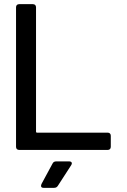

<svg xmlns="http://www.w3.org/2000/svg" viewBox="-20 -720 610 922"><path d="M57 -15V-685Q57 -692 61 -696Q65 -700 72 -700H138Q145 -700 149 -696Q153 -692 153 -685V-88Q153 -83 158 -83H497Q504 -83 508 -79Q512 -75 512 -68V-15Q512 -8 508 -4Q504 0 497 0H72Q65 0 61 -4Q57 -8 57 -15ZM177 172 179 164 232 66Q237 55 250 55H312Q318 55 321.5 57.5Q325 60 325 64Q325 68 322 73L258 172Q252 182 240 182H189Q177 182 177 172Z"/></svg>

Font: Barlow_Medium_SS
Style: Regular
Weight: 500
Designer: Jeremy Tribby
Foundry: Jeremy Tribby
Version: Version 1.101 August 23, 2024